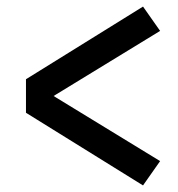

<svg xmlns="http://www.w3.org/2000/svg" viewBox="-20 -632 540 584"><path d="M415 -68 59 -289V-391L415 -612L467 -538L143 -340L467 -142Z"/></svg>

Font: Iosevka Fixed
Style: Bold
Weight: 700
Monospace: yes
Designer: Belleve Invis
Foundry: Belleve Invis
Version: Version 32.3.0